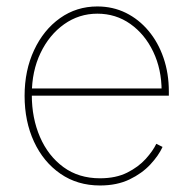

<svg xmlns="http://www.w3.org/2000/svg" viewBox="-20 -567 599 598"><path d="M291.5 10.7Q221.2 10.7 168.2 -25.9Q115.2 -62.5 85.9 -125.7Q56.6 -189 56.6 -268.6Q56.6 -347.7 86.2 -410.9Q115.7 -474.1 167 -510.5Q218.3 -546.9 283.2 -546.9Q331.5 -546.9 372.1 -526.9Q412.6 -506.8 442.6 -470.9Q472.7 -435.1 489.3 -386.7Q505.9 -338.4 505.9 -281.7V-269H68.4V-291.5H493.2L483.4 -283.2Q483.4 -351.1 457.3 -405.8Q431.2 -460.4 386 -492.4Q340.8 -524.4 283.2 -524.4Q226.1 -524.4 179.7 -491.5Q133.3 -458.5 106.2 -401.9Q79.1 -345.2 79.1 -273.4V-270.5Q79.1 -199.2 104.5 -140.4Q129.9 -81.5 177.5 -46.6Q225.1 -11.7 291.5 -11.7Q340.8 -11.7 376 -29.3Q411.1 -46.9 433.8 -72Q456.5 -97.2 466.8 -119.1L486.3 -109.4Q474.1 -82.5 448.2 -54.7Q422.4 -26.9 383.3 -8.1Q344.2 10.7 291.5 10.7Z"/></svg>

Font: Inter 18pt Thin
Style: Regular
Weight: 250
Designer: Rasmus Andersson
Foundry: rsms
Version: Version 4.001;git-66647c0bb